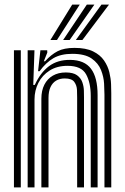

<svg xmlns="http://www.w3.org/2000/svg" viewBox="-20 -820 546 840"><path d="M437 0V-405.8Q437 -424.2 435.4 -453.9Q433.8 -483.5 422 -513.5Q410.2 -543.5 380.9 -564Q351.5 -584.5 296 -584.5Q246.5 -584.5 213.6 -565.4Q180.8 -546.2 153.2 -508.5H146.5L156.8 -600H186.5L187 -590L171.8 -552H177.2Q204 -581.5 232.2 -596Q260.5 -610.5 305.8 -610.5Q356.2 -610.5 387.4 -595.1Q418.5 -579.8 435.1 -555.5Q451.8 -531.2 458.4 -503.9Q465 -476.5 465.9 -451.9Q466.8 -427.2 466.8 -411.8V0ZM41 0V-600H71V0ZM161 0V-388Q161 -423.8 174.1 -449.5Q187.2 -475.2 211.2 -489.1Q235.2 -503 267.8 -503Q300.2 -503 317 -490.8Q333.8 -478.5 340.1 -460.4Q346.5 -442.2 347 -424Q347.5 -405.8 347.5 -393.8V0H317.5V-392Q317.5 -406.5 316.8 -426.5Q316 -446.5 305 -461.6Q294 -476.8 263.2 -476.8Q241.8 -476.8 225.8 -467.4Q209.8 -458 201 -439.1Q192.2 -420.2 192.2 -391.2V0ZM101 0V-600H130.8L125.5 -448.5H132.2Q156.8 -502.2 194.2 -530.4Q231.8 -558.5 286.8 -558Q349.5 -557.5 378.2 -519.2Q407 -481 407 -403.8V0H377V-399.8Q377 -458.2 356.5 -495.1Q336 -532 275.5 -532Q229.5 -532 197.1 -511.4Q164.8 -490.8 147.9 -457.4Q131 -424 131 -385.2V0ZM200.5 -645 296 -800H329L229.2 -645ZM311.8 -645 424 -800H457L340.5 -645ZM256.2 -645 360 -800H393L284.8 -645Z"/></svg>

Font: Big Shoulders Inline Display Thin Black
Style: Regular
Weight: 900
Version: Version 2.002